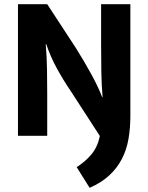

<svg xmlns="http://www.w3.org/2000/svg" viewBox="-20 -650 710 919"><path d="M66 -630H206L344 -419Q381 -360 415.5 -297.5Q450 -235 469 -185H471Q466 -245 465 -305.5Q464 -366 464 -426V-630H604V-97Q604 -37 595 15Q586 67 563.5 110.5Q541 154 503.5 189Q466 224 409 249L347 150Q388 124 417.5 89Q447 54 458 1L318 -215Q282 -268 252 -323Q222 -378 201 -439H199Q204 -376 205 -318Q206 -260 206 -200V0H66Z"/></svg>

Font: Ek Mukta ExtraBold
Style: Regular
Weight: 800
Designer: Girish Dalvi and Yashodeep Gholap
Foundry: Ek Type
Version: Version 2.538;PS 1.002;hotconv 16.6.51;makeotf.lib2.5.65220;